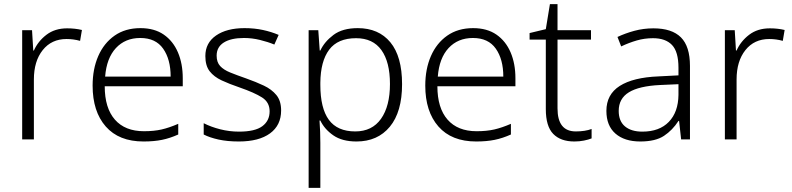

<svg xmlns="http://www.w3.org/2000/svg" viewBox="-20 -679 3856 935"><path d="M307 -541Q346 -541 379 -533L370 -480Q338 -489 304 -489Q231 -489 188 -435Q145 -381 145 -292V0H88V-532H136L142 -433H145Q165 -478 206 -509.5Q247 -541 307 -541Z M664 -542Q732 -542 777.5 -510.5Q823 -479 846.5 -424Q870 -369 870 -298V-259H490Q490 -153 539.5 -96.5Q589 -40 681 -40Q730 -40 767 -48.5Q804 -57 848 -76V-24Q808 -6 769 2Q730 10 679 10Q559 10 495 -63Q431 -136 431 -262Q431 -343 458.5 -406Q486 -469 538 -505.5Q590 -542 664 -542ZM663 -494Q590 -494 544.5 -445Q499 -396 492 -306H811Q811 -390 774.5 -442Q738 -494 663 -494Z M1349 -141Q1349 -69 1295 -29.5Q1241 10 1143 10Q1087 10 1044 0.5Q1001 -9 972 -24V-79Q1007 -61 1052 -49.5Q1097 -38 1144 -38Q1222 -38 1257.5 -64.5Q1293 -91 1293 -137Q1293 -181 1256 -204.5Q1219 -228 1147 -253Q1097 -270 1059.5 -287.5Q1022 -305 1001 -332Q980 -359 980 -406Q980 -470 1032 -506Q1084 -542 1171 -542Q1219 -542 1260.5 -533Q1302 -524 1337 -509L1316 -462Q1285 -475 1246 -484.5Q1207 -494 1168 -494Q1105 -494 1070 -472Q1035 -450 1035 -408Q1035 -376 1052 -357.5Q1069 -339 1101 -326Q1133 -313 1179 -297Q1227 -280 1265 -262Q1303 -244 1326 -216Q1349 -188 1349 -141Z M1722 -542Q1824 -542 1881 -473Q1938 -404 1938 -269Q1938 -134 1878.5 -62Q1819 10 1716 10Q1646 10 1603 -20Q1560 -50 1540 -92H1536Q1538 -67 1539 -37.5Q1540 -8 1540 17V236H1483V-532H1530L1537 -433H1540Q1560 -476 1604 -509Q1648 -542 1722 -542ZM1714 -493Q1625 -493 1583 -437Q1541 -381 1540 -276V-266Q1540 -152 1581.5 -95.5Q1623 -39 1710 -39Q1792 -39 1835.5 -100.5Q1879 -162 1879 -270Q1879 -377 1837.5 -435Q1796 -493 1714 -493Z M2284 -542Q2352 -542 2397.5 -510.5Q2443 -479 2466.5 -424Q2490 -369 2490 -298V-259H2110Q2110 -153 2159.5 -96.5Q2209 -40 2301 -40Q2350 -40 2387 -48.5Q2424 -57 2468 -76V-24Q2428 -6 2389 2Q2350 10 2299 10Q2179 10 2115 -63Q2051 -136 2051 -262Q2051 -343 2078.5 -406Q2106 -469 2158 -505.5Q2210 -542 2284 -542ZM2283 -494Q2210 -494 2164.5 -445Q2119 -396 2112 -306H2431Q2431 -390 2394.5 -442Q2358 -494 2283 -494Z M2784 -39Q2806 -39 2826 -42Q2846 -45 2861 -51V-5Q2846 1 2824 5.5Q2802 10 2777 10Q2710 10 2674 -27Q2638 -64 2638 -148V-486H2559V-518L2638 -537L2658 -659H2695V-532H2858V-486H2695V-151Q2695 -39 2784 -39Z M3162 -541Q3252 -541 3296 -497Q3340 -453 3340 -358V0H3297L3287 -90H3284Q3255 -45 3213.5 -17.5Q3172 10 3098 10Q3021 10 2977 -28.5Q2933 -67 2933 -139Q2933 -219 2998 -260.5Q3063 -302 3187 -307L3284 -312V-349Q3284 -427 3252.5 -460Q3221 -493 3160 -493Q3119 -493 3081 -482Q3043 -471 3005 -453L2987 -499Q3025 -517 3069.5 -529Q3114 -541 3162 -541ZM3194 -265Q3092 -260 3042.5 -229.5Q2993 -199 2993 -139Q2993 -89 3023.5 -63.5Q3054 -38 3108 -38Q3191 -38 3237 -85.5Q3283 -133 3284 -217V-269Z M3729 -541Q3768 -541 3801 -533L3792 -480Q3760 -489 3726 -489Q3653 -489 3610 -435Q3567 -381 3567 -292V0H3510V-532H3558L3564 -433H3567Q3587 -478 3628 -509.5Q3669 -541 3729 -541Z"/></svg>

Font: Noto Sans Sinhala Light
Style: Regular
Weight: 300
Designer: Jelle Bosma - Monotype Design Team
Foundry: Monotype Imaging Inc.
Version: Version 2.006; ttfautohint (v1.8.4.7-5d5b)